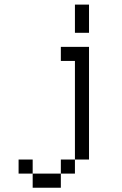

<svg xmlns="http://www.w3.org/2000/svg" viewBox="-20 -708 540 852"><path d="M125 62.5V125H250V62.5ZM125 62.5V0H62.5V62.5ZM250 62.5H312.5V0H250ZM312.5 0H375Q375 0 375 -500H250V-437.5H312.5ZM312.5 -687.5Q312.5 -687.5 312.5 -562.5H375Q375 -562.5 375 -687.5Z"/></svg>

Font: Unifont
Style: Medium
Weight: 500
Version: Version 9.0.06